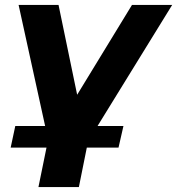

<svg xmlns="http://www.w3.org/2000/svg" viewBox="-20 -559 714 774"><path d="M298 195H135L174 4L55 -539H216L291 -177L512 -539H674L335 11ZM457.8 36H23L41.6 -51H477.6Z"/></svg>

Font: Argentum Sans SemiBold
Style: Italic
Weight: 600
Italic angle: -11°
Designer: Julieta Ulanovsky (font), Cristiano Sobral (main changes and remaster)
Foundry: Julieta Ulanovsky (font), Cristiano Sobral (main changes and remaster)
Version: Version 2.007;June 15, 2022;FontCreator 14.0.0.2814 64-bit; 